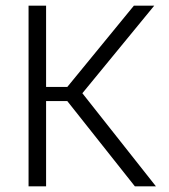

<svg xmlns="http://www.w3.org/2000/svg" viewBox="-20 -659 598 679"><path d="M457 0 218 -301.5H137.5V-351.5H218L453.5 -639H525.5L264.5 -321L264 -338.5L531.5 0ZM81 0V-639H143V0Z"/></svg>

Font: Anek Telugu Light
Style: Regular
Weight: 300
Version: Version 1.003